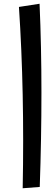

<svg xmlns="http://www.w3.org/2000/svg" viewBox="-20 -794 296 1024"><path d="M101 210Q106 -47 101 -289Q96 -531 81 -757L191 -774Q201 -545 201 -301Q201 -57 192 203Z"/></svg>

Font: Marhey
Style: Regular
Weight: 400
Designer: Nur Syamsi & Bustanul Arifin
Foundry: Namelatype
Version: Version 1.000; ttfautohint (v1.8.4.7-5d5b)